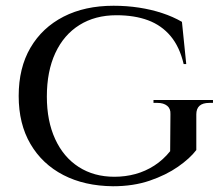

<svg xmlns="http://www.w3.org/2000/svg" viewBox="-20 -634 778 668"><path d="M375 -614Q421 -614 463.5 -607.5Q506 -601 544 -588.5Q582 -576 613 -558L628 -411H619Q605 -471 573.5 -508.5Q542 -546 495 -563.5Q448 -581 385 -581Q311 -581 256.5 -547Q202 -513 172.5 -449.5Q143 -386 143 -298Q143 -213 172 -150Q201 -87 254 -53Q307 -19 378 -19Q416 -19 451 -28.5Q486 -38 517 -58Q548 -78 572 -108L573 -237Q574 -256 561.5 -266Q549 -276 528 -276H514V-286H721V-276H708Q663 -276 663 -236V-112Q641 -83 599.5 -54Q558 -25 501 -5.5Q444 14 373 14Q274 13 200.5 -25Q127 -63 86 -133Q45 -203 45 -300Q45 -398 86 -468Q127 -538 201 -576Q275 -614 375 -614Z"/></svg>

Font: Cinzel Eorzea
Style: Regular
Weight: 500
Designer: Natanael Gama
Version: Version 2.000